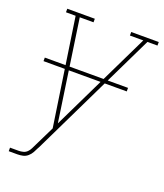

<svg xmlns="http://www.w3.org/2000/svg" viewBox="-136 -621 784 917"><g transform="rotate(20 256.0 -162.5)"><path d="M17 205V187H61Q72 187 83.5 184Q95 181 103.5 172.5Q112 164 117 153.5Q122 143 127 133L177 31L96 -512H47V-530H187V-512H117L192 0L440 -512H372V-530H512V-512H461L145 141H144Q144 142 144 142Q144 142 144 142Q138 155 131 167.5Q124 180 113 189.5Q102 199 88.5 202Q75 205 61 205ZM26 -256V-274H449V-256Z"/></g></svg>

Font: Iosevka Slab Thin Oblique
Style: Regular
Weight: 100
Italic angle: -9°
Monospace: yes
Designer: Belleve Invis
Foundry: Belleve Invis
Version: Version 11.1.0; ttfautohint (v1.8.3)